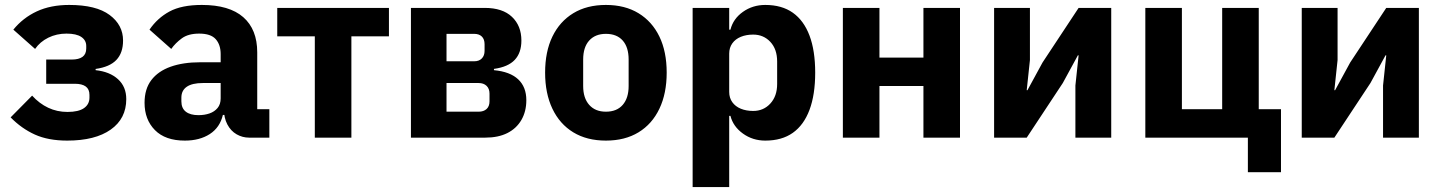

<svg xmlns="http://www.w3.org/2000/svg" viewBox="-20 -557 5831 777"><path d="M252 12Q175 12 121 -12.5Q67 -37 23 -82L110 -170Q139 -138 175 -121Q211 -104 253 -104Q298 -104 320 -119.5Q342 -135 342 -162V-173Q342 -196 327 -207Q312 -218 283 -218H167V-316H270Q299 -316 314 -327Q329 -338 329 -361V-371Q329 -394 309 -407.5Q289 -421 249 -421Q209 -421 175.5 -404.5Q142 -388 122 -359L34 -437Q73 -485 129 -511Q185 -537 260 -537Q369 -537 423.5 -496.5Q478 -456 478 -393Q478 -343 451 -314.5Q424 -286 367 -278V-273Q424 -267 457.5 -236.5Q491 -206 491 -156Q491 -77 428 -32.5Q365 12 252 12Z M1070 0H988Q961 0 937.5 -13.5Q914 -27 900 -53.5Q886 -80 886 -117V-130L918 -92H882Q870 -41 829 -14.5Q788 12 728 12Q649 12 607 -30.5Q565 -73 565 -141Q565 -197 592.5 -233Q620 -269 670.5 -287Q721 -305 790 -305H873V-338Q873 -376 853 -398.5Q833 -421 786 -421Q742 -421 716 -402Q690 -383 673 -359L585 -437Q617 -484 666 -510.5Q715 -537 797 -537Q908 -537 964.5 -487.5Q1021 -438 1021 -345V-115H1070ZM873 -221H801Q758 -221 736 -206Q714 -191 714 -162V-147Q714 -119 732 -105Q750 -91 783 -91Q808 -91 828 -98Q848 -105 860.5 -120Q873 -135 873 -159Z M1254 0V-410H1102V-525H1554V-410H1402V0Z M1643 0V-525H1941.6Q2014 -525 2052 -488.7Q2090 -452.5 2090 -393Q2090 -343.1 2063 -314.6Q2036 -286 1979 -278.2V-273Q2044 -267 2077 -236Q2110 -205 2110 -151.6Q2110 -106 2090 -71.5Q2070 -37 2033.2 -18.5Q1996.3 0 1944 0ZM1787 -105H1917Q1937.3 -105 1949.2 -115.9Q1961 -126.9 1961 -147V-178Q1961 -198 1949.2 -209.5Q1937.3 -221 1917 -221H1787ZM1787 -309H1899Q1918.8 -309 1929.9 -320.5Q1941 -332 1941 -351V-378Q1941 -398.3 1929.9 -409.2Q1918.8 -420 1899 -420H1787Z M2432 12Q2355 12 2300 -21.5Q2245 -55 2215.5 -117Q2186 -179 2186 -263Q2186 -348 2215.5 -409Q2245 -470 2300 -503.5Q2355 -537 2432 -537Q2509 -537 2564 -503.5Q2619 -470 2648.5 -409Q2678 -348 2678 -263Q2678 -179 2648.5 -117Q2619 -55 2564 -21.5Q2509 12 2432 12ZM2432 -105Q2476 -105 2500 -132.5Q2524 -160 2524 -209V-316Q2524 -366 2500 -393Q2476 -420 2432 -420Q2389 -420 2364.5 -393Q2340 -366 2340 -316V-209Q2340 -160 2364.5 -132.5Q2389 -105 2432 -105Z M2783 200V-525H2931V-437H2936Q2947 -481 2986.5 -509Q3026 -537 3077 -537Q3144 -537 3188.5 -505.5Q3233 -474 3256 -413Q3279 -352 3279 -263Q3279 -174 3256 -112.5Q3233 -51 3188.5 -19.5Q3144 12 3077 12Q3026 12 2986.5 -16.5Q2947 -45 2936 -88H2931V200ZM3028 -108Q3070 -108 3097.5 -138Q3125 -168 3125 -217V-308Q3125 -358 3097.5 -387.5Q3070 -417 3028 -417Q3000 -417 2978 -408Q2956 -399 2943.5 -381.5Q2931 -364 2931 -340V-185Q2931 -161 2943.5 -143.5Q2956 -126 2978 -117Q3000 -108 3028 -108Z M3391 0V-525H3539V-324H3717V-525H3865V0H3717V-209H3539V0Z M4003 0V-525H4148V-314L4135 -192H4138L4199 -304L4345 -525H4477V0H4332V-211L4345 -333H4342L4281 -221L4135 0Z M5030 140V0H4615V-525H4763V-115H4926V-525H5074V-115H5164V140Z M5248 0V-525H5393V-314L5380 -192H5383L5444 -304L5590 -525H5722V0H5577V-211L5590 -333H5587L5526 -221L5380 0Z"/></svg>

Font: IBM Plex Sans Var
Style: Regular
Weight: 400
Designer: Mike Abbink, Paul van der Laan, Pieter van Rosmalen
Foundry: Bold Monday
Version: Version 3.000